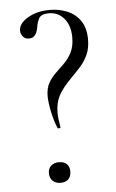

<svg xmlns="http://www.w3.org/2000/svg" viewBox="-49 -660 425 705"><g transform="rotate(-5 163.5 -307.0)"><path d="M157 -613Q128 -613 120 -597.5Q112 -582 110 -565Q108 -555 104.5 -546.5Q101 -538 94.5 -532.5Q88 -527 76 -527Q62 -527 54 -537Q46 -547 46 -558Q46 -585 80 -605Q114 -625 161 -625Q197 -625 227 -612Q257 -599 274.5 -572.5Q292 -546 292 -505Q292 -473 281.5 -449.5Q271 -426 254.5 -407.5Q238 -389 221 -372Q186 -337 171.5 -310Q157 -283 157 -248Q157 -236 158.5 -222.5Q160 -209 163 -193Q164 -190 158.5 -189Q153 -188 152 -191Q140 -219 133 -254Q126 -289 126 -310Q126 -339 137 -358.5Q148 -378 164.5 -393.5Q181 -409 197 -425Q213 -441 224 -463Q235 -485 235 -517Q235 -561 213 -587Q191 -613 157 -613ZM146 11Q128 11 117 0.5Q106 -10 106 -28Q106 -45 117 -55Q128 -65 146 -65Q165 -65 175 -55Q185 -45 185 -28Q185 -10 175 0.5Q165 11 146 11Z"/></g></svg>

Font: Cormorant Garamond Light Light
Style: Regular
Weight: 300
Version: Version 4.001